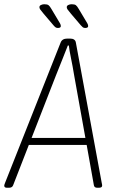

<svg xmlns="http://www.w3.org/2000/svg" viewBox="-33 -884 543 906"><path d="M0 2Q-13 2 -13 -8Q-13 -12 -8 -24L253 -683Q260 -702 285 -702H297Q322 -702 325 -683L447 -21Q448 -17 448.5 -14Q449 -11 449 -8Q449 2 433 2H426Q412 2 410 -10L376 -200H103L29 -10Q25 2 9 2ZM231 -528 116 -233H370L317 -528Q310 -571 302 -609.5Q294 -648 292 -669H287Q279 -648 263.5 -609.5Q248 -571 231 -528ZM240 -752Q233 -752 228.5 -755.5Q224 -759 219 -765L173 -819Q161 -833 157 -839Q153 -845 153 -850Q153 -857 160.5 -860.5Q168 -864 176 -864Q190 -864 196 -859.5Q202 -855 210 -841L250 -774Q254 -767 254 -761Q254 -752 240 -752ZM369 -752Q362 -752 357.5 -755.5Q353 -759 348 -765L302 -819Q290 -833 286 -839Q282 -845 282 -850Q282 -857 289.5 -860.5Q297 -864 305 -864Q319 -864 325 -859.5Q331 -855 339 -841L379 -774Q383 -767 383 -761Q383 -752 369 -752Z"/></svg>

Font: Asap Condensed Condensed Thin
Style: Italic
Weight: 100
Width: 3
Italic angle: -6°
Designer: Pablo Cosgaya
Foundry: Omnibus-Type
Version: Version 3.001; ttfautohint (v1.8.4.7-5d5b)